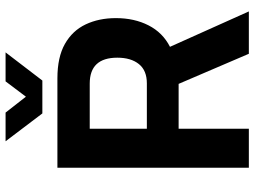

<svg xmlns="http://www.w3.org/2000/svg" viewBox="-132 -781 913 689"><g transform="rotate(-90 324.5 -436.5)"><path d="M162 -873H265L322 -800L377 -873H481L380 -741H262ZM67 0V-687H388Q464 -687 511.5 -660Q559 -633 581.5 -585.5Q604 -538 604 -477Q604 -411 578 -360Q552 -309 501 -283L628 0H476L368 -252H207V0ZM207 -366H370Q416 -366 439 -394.5Q462 -423 462 -472Q462 -571 369 -571H207Z"/></g></svg>

Font: Archivo SemiCondensed
Style: Bold
Weight: 680
Width: 4
Designer: Hector Gatti
Foundry: Omnibus-Type
Version: Version 2.001; ttfautohint (v1.8.3)